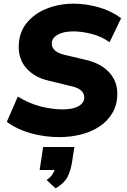

<svg xmlns="http://www.w3.org/2000/svg" viewBox="-20 -736 691 1046"><path d="M303 11Q225 11 150 -9.5Q75 -30 17 -72L77 -210Q138 -172 202 -156Q266 -140 321 -140Q378 -140 408.5 -158Q439 -176 439 -205Q439 -228 420.5 -244Q402 -260 362 -268L247 -296Q171 -313 126.5 -361Q82 -409 82 -480Q82 -556 123.5 -608.5Q165 -661 233.5 -688.5Q302 -716 381 -716Q447 -716 515.5 -697Q584 -678 640 -637L577 -506Q532 -538 478.5 -551.5Q425 -565 380 -565Q325 -565 293.5 -546.5Q262 -528 262 -499Q262 -454 332 -437L447 -410Q529 -391 574 -342.5Q619 -294 619 -226Q619 -166 593 -121.5Q567 -77 523 -47.5Q479 -18 422 -3.5Q365 11 303 11ZM283 290 234 245Q252 232 262 219Q272 206 277 190H196L215 65H385L372 150Q364 197 347 229.5Q330 262 283 290Z"/></svg>

Font: Nunito Sans Black
Style: Italic
Weight: 900
Italic angle: -9°
Designer: Vernon Adams
Foundry: Vernon Adams
Version: Version 3.006; ttfautohint (v1.8.3)